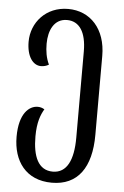

<svg xmlns="http://www.w3.org/2000/svg" viewBox="-56 -588 567 880"><g transform="rotate(5 228.0 -148.0)"><path d="M216 252C335 252 396 167 396 16V-347C396 -471 324 -548 222 -548C120 -548 54 -471 54 -383C54 -315 83 -276 120 -276C132 -276 145 -279 156 -286C142 -315 137 -347 137 -381C137 -442 162 -497 221 -497C278 -497 310 -449 310 -360V37C310 139 281 201 216 201C149 201 123 139 123 47C123 -19 138 -55 153 -80C144 -86 133 -89 122 -89C83 -89 37 -52 37 56C37 167 96 252 216 252Z"/></g></svg>

Font: Noto Serif Georgian ExtraCondensed
Style: Regular
Weight: 400
Width: 2
Designer: Monotype Design Team, Akaki Razmadze
Foundry: Google LLC
Version: Version 2.003